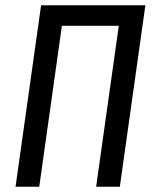

<svg xmlns="http://www.w3.org/2000/svg" viewBox="-20 -709 588 729"><path d="M435 0H345L431 -611H215L129 0H39L136 -689H532Z"/></svg>

Font: Fira Sans Compressed
Style: Italic
Weight: 400
Width: 1
Italic angle: -8°
Designer: bBox Type GmbH & Carrois Corporate GbR & Edenspiekermann AG
Foundry: bBox Type GmbH & Carrois Corporate GbR & Edenspiekermann AG
Version: Version 4.301